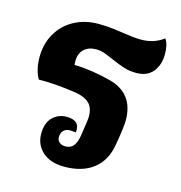

<svg xmlns="http://www.w3.org/2000/svg" viewBox="-93 -679 724 770"><g transform="rotate(15 269.0 -294.0)"><path d="M118 -97Q118 -142 141.5 -165.5Q165 -189 200 -189Q257 -189 251 -138L227 -140Q210 -140 200 -130Q190 -120 190 -102Q190 -89 199.5 -81Q209 -73 224 -73Q246 -73 257.5 -87Q269 -101 274 -130Q285 -199 285 -212Q285 -250 265.5 -268Q246 -286 209 -292Q116 -306 53 -304Q44 -318 38 -341Q32 -364 32 -391Q32 -449 58 -492.5Q84 -536 128 -559Q172 -582 226 -582Q261 -582 291.5 -578Q322 -574 327 -573Q379 -565 405 -565Q433 -565 455.5 -572Q478 -579 500 -595Q515 -574 515 -533Q515 -489 491.5 -460Q468 -431 423 -431Q395 -431 372.5 -438Q350 -445 318 -459Q291 -471 276 -476Q261 -481 244 -481Q213 -481 194 -463.5Q175 -446 175 -413Q175 -402 176 -398Q244 -397 326 -376Q432 -349 432 -236Q432 -210 419 -134Q408 -65 362 -29Q316 7 241 7Q183 7 150.5 -22.5Q118 -52 118 -97Z"/></g></svg>

Font: Krub
Style: Bold Italic
Weight: 700
Italic angle: -8°
Designer: Ekaluck Peanpanawate
Foundry: Cadson Demak Co.,Ltd.
Version: Version 1.000; ttfautohint (v1.6)